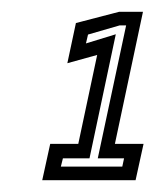

<svg xmlns="http://www.w3.org/2000/svg" viewBox="-20 -720 274 325"><path d="M51.5 -415 65 -476.5H112.5L144.5 -627L94 -613L108.5 -681L181.5 -700H222L174.5 -476.5H223L209.5 -415ZM83 -438H187L190 -452H145.5L193.5 -677H182.5L129 -661.5L125.5 -646.5L176 -662L131.5 -452H86.5Z"/></svg>

Font: Tourney SemiBold
Style: Italic
Weight: 600
Italic angle: -12°
Version: Version 1.015